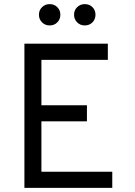

<svg xmlns="http://www.w3.org/2000/svg" viewBox="-20 -912 656 932"><path d="M98.5 0V-700H503.5V-621.5H181V-401H402V-323H181V-78.5H525V0ZM221 -788.5Q199 -788.5 184 -803.5Q169 -818.5 169 -840.5Q169 -862.5 184 -877.2Q199 -892 221 -892Q243.5 -892 258.2 -877.2Q273 -862.5 273 -840.5Q273 -818.5 258.2 -803.5Q243.5 -788.5 221 -788.5ZM391.5 -788.5Q369.5 -788.5 354.5 -803.5Q339.5 -818.5 339.5 -840.5Q339.5 -862.5 354.5 -877.2Q369.5 -892 391.5 -892Q414 -892 428.8 -877.2Q443.5 -862.5 443.5 -840.5Q443.5 -818.5 428.8 -803.5Q414 -788.5 391.5 -788.5Z"/></svg>

Font: Overpass Mono Light
Style: Regular
Weight: 400
Monospace: yes
Version: Version 4.000